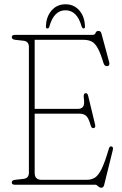

<svg xmlns="http://www.w3.org/2000/svg" viewBox="-20 -863 572 897"><path d="M35 -689.5Q35 -700 49 -700H412.5Q423.5 -700 426.5 -709.2Q429.5 -718.5 440.5 -718.5Q451 -718.5 454 -706L490 -573Q494.5 -555.5 481 -554Q468.5 -552.5 463.5 -568.5Q450 -613.5 437.2 -637Q424.5 -660.5 408.8 -668.8Q393 -677 369.5 -677H142V-354.5H345.5Q360.5 -354.5 368.2 -364.8Q376 -375 371.5 -406Q369 -425 378.5 -427.5Q388.5 -430 392 -415L424 -282Q428 -266.5 418 -264.5Q407.5 -262.5 403.5 -277.5Q394.5 -310.5 383 -321.2Q371.5 -332 351 -332H142V-55.5Q142 -23 173.5 -23H385Q407 -23 423.2 -33Q439.5 -43 454.8 -74Q470 -105 488.5 -168Q492 -180.5 500.5 -179Q510.5 -177.5 507 -162L466.5 1.5Q463.5 14 453 14Q445 14 438.2 7Q431.5 0 425 0H49Q35 0 35 -10.5Q35 -21.5 51.5 -23L91 -27.5Q115 -30.5 115 -56.5V-643.5Q115 -669.5 91 -672.5L51.5 -677Q35 -678.5 35 -689.5ZM286 -815Q231.5 -815 210.5 -738.5Q208 -730 202 -730Q194.5 -730 194.5 -738.5Q195.5 -784.5 220.8 -813.8Q246 -843 286 -843Q326 -843 351 -813.8Q376 -784.5 377 -738.5Q377 -730 370 -730Q365 -730 361.5 -738.5Q340.5 -815 286 -815Z"/></svg>

Font: Fraunces 144pt SuperSoft Thin
Style: Regular
Weight: 100
Version: Version 1.000;[0bf87f6ff]